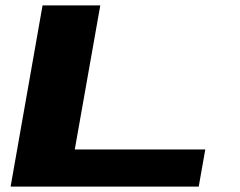

<svg xmlns="http://www.w3.org/2000/svg" viewBox="-20 -695 892 715"><path d="M19.5 0 138.5 -675H353.5L258.5 -138.5H744.5L720 0Z"/></svg>

Font: Anybody UltraExpanded Regular
Style: Bold Italic
Weight: 700
Width: 9
Italic angle: -10°
Designer: Tyler Finck
Foundry: Etcetera Type Company
Version: Version 1.010; ttfautohint (v1.8.3) -l 8 -r 50 -G 200 -x 14 